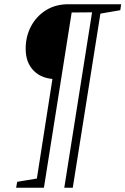

<svg xmlns="http://www.w3.org/2000/svg" viewBox="-20 -715 591 905"><path d="M56 170 61 142 163 125 152 138 230 -361 247 -342Q179 -342 140 -380.5Q101 -419 101 -485Q101 -544 126.5 -591.5Q152 -639 197 -667Q242 -695 302 -695H551L547 -667L443 -649L455 -662L323 170H283L416 -670L423 -657L307 -656L320 -670L187 170Z"/></svg>

Font: Bitter Thin Light
Style: Italic
Weight: 300
Italic angle: -9°
Version: Version 2.002